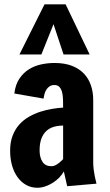

<svg xmlns="http://www.w3.org/2000/svg" viewBox="-20 -864 513 897"><path d="M27.3 -159.7Q27.3 -199.7 38.8 -229.7Q50.3 -259.8 69.6 -281.5Q88.9 -303.2 114.3 -317.9Q139.6 -332.5 167.2 -341.6Q194.8 -350.6 222.7 -355.2Q250.5 -359.9 274.9 -361.3Q274.9 -380.9 274.4 -399.7Q273.9 -418.5 270 -433.3Q266.1 -448.2 257.8 -457.5Q249.5 -466.8 234.4 -466.8Q221.7 -466.8 212.6 -461.2Q203.6 -455.6 197.5 -446.5Q191.4 -437.5 188.2 -426Q185.1 -414.6 183.6 -403.3L46.9 -427.2Q52.2 -469.2 70.8 -496.8Q89.4 -524.4 115.5 -540.5Q141.6 -556.6 172.6 -563.2Q203.6 -569.8 234.4 -569.8Q282.2 -569.8 316.4 -556.4Q350.6 -543 372.6 -519.5Q394.5 -496.1 405 -464.6Q415.5 -433.1 415.5 -397V-106Q415.5 -89.4 417.7 -71.8Q419.9 -54.2 422.9 -39.6Q426.3 -22.5 430.7 -5.9L293.9 5.9L278.3 -63Q270 -47.9 256.6 -34.2Q243.2 -20.5 226.6 -10Q210 0.5 191.4 6.8Q172.9 13.2 154.8 13.2Q126 13.2 102.5 0.2Q79.1 -12.7 62.3 -35.9Q45.4 -59.1 36.4 -90.6Q27.3 -122.1 27.3 -159.7ZM165 -161.6Q165 -128.4 178.5 -107.9Q191.9 -87.4 220.7 -87.4Q230.5 -87.4 240 -92.5Q249.5 -97.7 257.3 -104Q266.1 -111.3 274.9 -120.6V-277.3Q251.5 -277.3 231.4 -271.5Q211.4 -265.6 196.5 -252Q181.6 -238.3 173.3 -216.1Q165 -193.8 165 -161.6ZM70.8 -609.4 188 -843.8H286.6L398.9 -609.4H276.9L230 -751L173.3 -609.4Z"/></svg>

Font: Francois One
Style: Regular
Weight: 400
Designer: Vernon Adams
Foundry: vernon adams
Version: Version 1.000